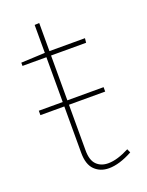

<svg xmlns="http://www.w3.org/2000/svg" viewBox="-126 -707 593 777"><g transform="rotate(-20 170.0 -318.5)"><path d="M19 -291V-310H298V-291ZM207 6Q170 6 146 -17.5Q122 -41 122 -91V-510L129 -503H19V-517L129 -522L122 -515V-642L142 -643V-515L135 -522H295L293 -503H135L142 -510V-94Q142 -52 161 -33Q180 -14 211 -14Q231 -14 254 -21Q277 -28 302 -41L309 -25Q252 6 207 6Z"/></g></svg>

Font: Bitter Thin Thin
Style: Regular
Weight: 250
Version: Version 2.002